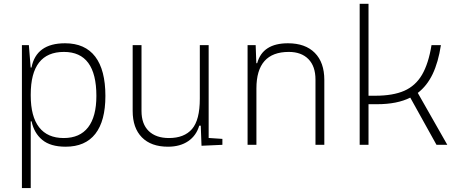

<svg xmlns="http://www.w3.org/2000/svg" viewBox="-20 -752 2384 997"><path d="M93.8 224.6V-517.6H129.9L139.2 -401.4H143.6Q168 -527.3 317.9 -527.3Q421.4 -527.3 474.4 -458Q527.3 -388.7 527.3 -253.9Q527.3 -124 475.1 -57.1Q422.9 9.8 320.8 9.8Q242.2 9.8 199.5 -25.6Q156.7 -61 144 -122.1H139.6V224.6ZM139.6 -255.9Q139.6 -147 183.1 -91.1Q226.6 -35.2 311 -35.2Q394.5 -35.2 437.5 -90.8Q480.5 -146.5 480.5 -253.9Q480.5 -482.4 312 -482.4Q139.6 -482.4 139.6 -261.2Z M852.5 9.8Q764.6 9.8 716.8 -38.8Q668.9 -87.4 668.9 -175.8V-517.6H714.8V-175.8Q714.8 -107.9 752.4 -71.5Q790 -35.2 857.4 -35.2Q936.5 -35.2 977.1 -82Q1017.6 -128.9 1017.6 -239.3V-517.6H1063.5V-35.6L1134.8 -30.8V0L1026.4 4.9L1022.5 -99.6H1014.6Q999.5 -47.9 957.3 -19Q915 9.8 852.5 9.8Z M1618.2 0V-338.9Q1618.2 -407.7 1581.5 -445.1Q1544.9 -482.4 1479.5 -482.4Q1311.5 -482.4 1311.5 -293V0H1265.6V-517.6H1307.6L1311 -423.8H1315.4Q1343.8 -527.3 1475.1 -527.3Q1565.4 -527.3 1614.7 -477.5Q1664.1 -427.7 1664.1 -336.9V0Z M1847.7 0V-732.4H1893.6V-254.9H1928.7Q2020.5 -254.9 2079.1 -280.5Q2137.7 -306.2 2171.4 -363.8Q2205.1 -421.4 2220.7 -517.6H2269.5Q2255.9 -428.7 2226.6 -367.4Q2197.3 -306.2 2149.4 -269.5L2302.7 0H2246.6L2110.4 -245.1Q2042.5 -210.9 1938.5 -210.9H1893.6V0Z"/></svg>

Font: Cascadia Mono NF ExtraLight
Style: Regular
Weight: 200
Monospace: yes
Designer: Aaron Bell
Foundry: Saja Typeworks
Version: Version 2404.023; ttfautohint (v1.8.4)